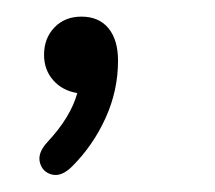

<svg xmlns="http://www.w3.org/2000/svg" viewBox="-20 -109 259 231"><path d="M67 91Q54 104 42.5 101Q31 98 28 86.5Q25 75 37 62Q65 32 73 3Q55 0 44 -12.5Q33 -25 33 -43Q33 -63 45.5 -76Q58 -89 78 -89Q99 -89 110.5 -75Q122 -61 122 -36Q122 0 107 33Q92 66 67 91Z"/></svg>

Font: Nunito Light
Style: Italic
Weight: 300
Italic angle: -9°
Designer: Vernon Adams
Foundry: Vernon Adams
Version: Version 3.601; ttfautohint (v1.8.2.53-6de2)